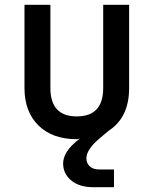

<svg xmlns="http://www.w3.org/2000/svg" viewBox="-20 -570 640 800"><path d="M368 210Q311 210 277 182Q243 154 243 111Q243 87 259 61.5Q275 36 313 7Q306 10 300 10Q198 10 140 -47.5Q82 -105 82 -203V-550H190V-203Q190 -85 300 -85Q410 -85 410 -203V-550H518V-203Q518 -79 431 -24L397 5Q340 52 340 90Q340 110 354 123Q368 136 392 136H455V210Z"/></svg>

Font: JetBrains Mono NL SemiBold
Style: Regular
Weight: 600
Designer: Philipp Nurullin, Konstantin Bulenkov
Foundry: JetBrains
Version: Version 2.304; ttfautohint (v1.8.4.7-5d5b)